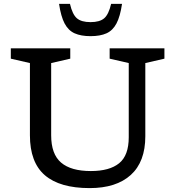

<svg xmlns="http://www.w3.org/2000/svg" viewBox="-20 -955 900 985"><path d="M640.5 -251V-631.5L542.5 -654V-707H823.5V-654L725.5 -631.5V-256Q725.5 -125 651 -57.5Q576.5 10 440 10Q287 10 210.2 -56Q133.5 -122 133.5 -261V-631.5L35.5 -654V-707H340.5V-654L242.5 -631.5V-261Q242.5 -164.5 293.2 -121Q344 -77.5 446 -77.5Q542 -77.5 591.2 -117.5Q640.5 -157.5 640.5 -251ZM444.5 -841.5Q491.5 -841.5 514.5 -861.2Q537.5 -881 550 -935H606Q596.5 -870.5 577.5 -834.5Q558.5 -798.5 526.2 -784Q494 -769.5 444.5 -769.5Q395.5 -769.5 363 -784Q330.5 -798.5 311.5 -834.5Q292.5 -870.5 283 -935H339Q351.5 -881 374.5 -861.2Q397.5 -841.5 444.5 -841.5Z"/></svg>

Font: Newsreader 6pt
Style: Regular
Weight: 400
Designer: Hugues Gentile
Foundry: Production Type
Version: Version 1.003; ttfautohint (v1.8.3)